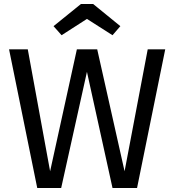

<svg xmlns="http://www.w3.org/2000/svg" viewBox="-20 -934 866 954"><path d="M714 -689H801L661 0H539L412 -577L284 0H165L25 -689H118L229 -83L362 -689H463L599 -83ZM412 -840 286 -759 246 -804 382 -914H443L578 -804L539 -759Z"/></svg>

Font: Fira Sans Variable
Style: Regular
Weight: 400
Designer: Carrois Corporate & Edenspiekermann AG
Foundry: Carrois Corporate GbR & Edenspiekermann AG
Version: Version 4.202